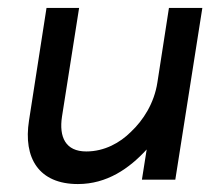

<svg xmlns="http://www.w3.org/2000/svg" viewBox="-20 -452 529 483"><path d="M53 -149C38 -54 78 11 176 11C249 11 305 -28 349 -76L337 0H421L489 -432H405L376 -245C368 -192 340 -149 309 -120C282 -93 243 -71 197 -71C145 -71 128 -107 136 -159L179 -432H97Z"/></svg>

Font: Charger Pro
Style: BdObl
Weight: 700
Designer: Jasper
Foundry: Cannot Into Space Fonts
Version: Version 1.09